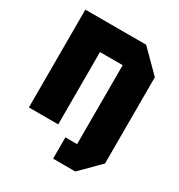

<svg xmlns="http://www.w3.org/2000/svg" viewBox="-171 -676 889 952"><g transform="rotate(30 274.0 -200.0)"><path d="M41 0V-560H389L507 -442V52L399 160H272V38H339V-414H209V0Z"/></g></svg>

Font: Tektur SemiCondensed
Style: Bold
Weight: 700
Width: 4
Designer: Adam Jagosz
Foundry: Adam Jagosz
Version: Version 1.005;gftools[0.9.30]